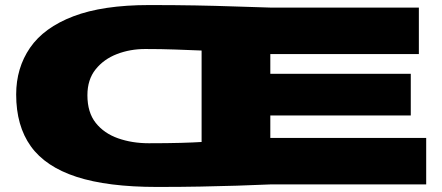

<svg xmlns="http://www.w3.org/2000/svg" viewBox="-20 -730 1751 760"><path d="M1667 0H1050Q984 3 917 5Q850 7 773.5 8.5Q697 10 602 10Q406 10 283 -30Q160 -70 102 -151Q44 -232 44 -356Q44 -461 99 -541Q154 -621 270.5 -665.5Q387 -710 571 -710Q672 -710 753.5 -708.5Q835 -707 907 -704.5Q979 -702 1050 -700H1638V-516H1050V-438H1606V-273H1050V-184H1667ZM778 -168V-530Q728 -532 673 -534Q618 -536 555 -536Q495 -536 443 -516Q391 -496 358.5 -455.5Q326 -415 326 -353Q326 -285 359 -243.5Q392 -202 447.5 -182.5Q503 -163 569 -163Q643 -163 695.5 -164.5Q748 -166 778 -168Z"/></svg>

Font: Georama Extra Expanded ExtraBold
Style: Regular
Weight: 800
Width: 8
Designer: Jean-Baptiste Levee
Foundry: Production Type
Version: Version 1.000